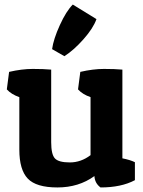

<svg xmlns="http://www.w3.org/2000/svg" viewBox="-20 -816 628 844"><path d="M395 -42Q326 8 232.5 8Q139 8 102 -31Q65 -70 65 -158V-389Q30 -401 10 -423L20 -500Q76 -513 124 -513Q172 -513 205 -510V-191Q205 -137 221.5 -119.5Q238 -102 287 -102Q336 -102 378 -134V-389Q343 -401 323 -423L333 -500Q389 -513 437 -513Q485 -513 518 -510V-120Q553 -113 573 -103V-24Q513 8 422 8Q397 -10 395 -42ZM263 -569 209 -600Q215 -644 243 -705.5Q271 -767 300 -796L404 -732Q390 -692 347 -643.5Q304 -595 263 -569Z"/></svg>

Font: Patua One
Style: Regular
Weight: 400
Designer: luciano Vergara
Foundry: Luciano Vergara
Version: Version 1.002